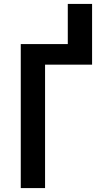

<svg xmlns="http://www.w3.org/2000/svg" viewBox="-20 -960 540 980"><path d="M86 0V-735H326V-940H450V-630H210V0Z"/></svg>

Font: Iosevka SS04 Extrabold
Style: Regular
Weight: 800
Monospace: yes
Designer: Belleve Invis
Foundry: Belleve Invis
Version: Version 19.0.0; ttfautohint (v1.8.4)